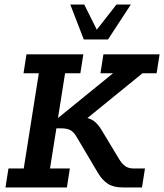

<svg xmlns="http://www.w3.org/2000/svg" viewBox="-20 -821 719 841"><path d="M4 0 17 -83H84L150 -500H83L96 -583H345L332 -500H265L234 -304L475 -500H420L433 -583H679L666 -500H604L363 -304Q378 -300 390 -292Q411 -276 427 -248L503 -122Q515 -103 529 -93Q543 -83 566 -83H615L602 0H517Q477 0 452.5 -16Q428 -32 410 -62L314 -224Q303 -243 288 -251Q273 -259 245 -259H227L199 -83H286L273 0ZM347 -648 288 -801H349L404 -691L490 -801H553L453 -648Z"/></svg>

Font: Rokkitt SemiBold SemiBold
Style: Italic
Weight: 600
Italic angle: -9°
Version: Version 3.103